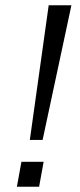

<svg xmlns="http://www.w3.org/2000/svg" viewBox="-20 -706 304 726"><path d="M92.8 -176.8 164.1 -686H250L141.1 -176.8ZM43.9 0 61 -94.2H145L127.9 0Z"/></svg>

Font: Archivo Light
Style: Italic
Weight: 300
Italic angle: -10°
Designer: Hector Gatti
Foundry: Omnibus-Type
Version: Version 2.001